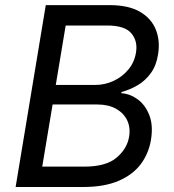

<svg xmlns="http://www.w3.org/2000/svg" viewBox="-20 -748 694 768"><path d="M42.5 0 163.1 -727.5H418Q494.1 -727.5 539.8 -700.9Q585.4 -674.3 603.3 -629.6Q621.1 -585 612.3 -530.8Q605.5 -486.3 583.7 -456.1Q562 -425.8 531.2 -407.5Q500.5 -389.2 465.8 -379.9V-375Q500 -373 530.5 -350.8Q561 -328.6 577.1 -287.8Q593.3 -247.1 584 -189.5Q575.2 -134.8 543.5 -92Q511.7 -49.3 454.6 -24.7Q397.5 0 312 0ZM148.9 -81.5H317.4Q403.8 -81.5 446.3 -117.4Q488.8 -153.3 496.6 -202.1Q502.4 -238.3 488.5 -267.1Q474.6 -295.9 444.1 -313Q413.6 -330.1 368.7 -330.1H190.4ZM203.1 -408.2H360.8Q399.4 -408.2 434.1 -424.3Q468.8 -440.4 493.2 -469.5Q517.6 -498.5 523.9 -537.6Q531.7 -583 505.6 -614.5Q479.5 -646 408.2 -646H242.7Z"/></svg>

Font: Inter Variable
Style: Italic
Weight: 400
Italic angle: -9.39999°
Designer: Rasmus Andersson
Foundry: rsms
Version: Version 4.001;git-9221beed3